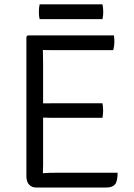

<svg xmlns="http://www.w3.org/2000/svg" viewBox="-20 -842 602 862"><path d="M508 -66.5Q508 -27.5 496 -13.8Q484 0 456.5 0H142.5Q122.5 0 110.5 -13.2Q98.5 -26.5 98.5 -50.5V-677L104.5 -683H491.5Q493 -674 493.2 -666.2Q493.5 -658.5 493.5 -652Q493.5 -645.5 492.2 -635.8Q491 -626 488 -617H233Q221 -617 205 -617Q189 -617 172.5 -617.5Q172.5 -598 173 -586.5Q173.5 -575 173.5 -555.5V-378Q190 -378 205.5 -378.2Q221 -378.5 233 -378.5H440Q443 -361.5 443 -346Q443 -330 440 -313H233Q221 -313 205.5 -313.2Q190 -313.5 173.5 -314V-102.5Q173.5 -92.5 173 -83.8Q172.5 -75 172.5 -64.5Q186 -65.5 200.8 -66Q215.5 -66.5 234 -66.5ZM158 -756Q154.5 -770 154.5 -788.5Q154.5 -807 158 -822.5H440Q443.5 -807 443.5 -788.5Q443.5 -770.5 440 -756Z"/></svg>

Font: Signika SC Light
Style: Regular
Weight: 300
Designer: Anna Giedryś
Foundry: Anna Giedryś
Version: Version 2.000; ttfautohint (v1.8.3) -l 8 -r 50 -G 200 -x 9 -